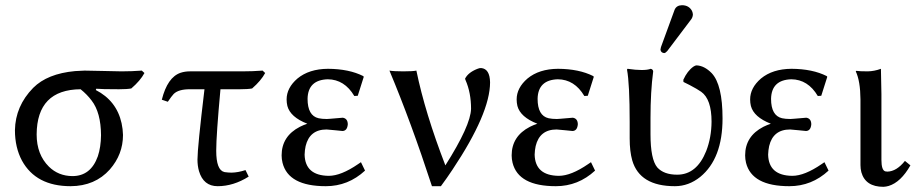

<svg xmlns="http://www.w3.org/2000/svg" viewBox="-20 -702 3507 734"><path d="M481.9 -363.8Q465.8 -360.8 435.1 -360.8Q366.2 -360.8 348.1 -362.8L346.2 -357.9Q425.8 -316.9 444.8 -231Q449.7 -208.5 450.2 -186Q450.2 -111.8 399.9 -54.2Q343.3 9.3 250 9.8Q117.7 9.8 64 -87.9Q37.1 -138.2 37.1 -204.1Q38.6 -296.4 106.9 -366.2Q161.1 -420.4 266.6 -430.2Q285.2 -431.6 303.2 -432.1Q326.7 -432.1 374 -430.7Q421.4 -429.2 444.8 -429.2Q483.9 -429.2 522 -432.1L532.2 -422.9Q516.6 -393.6 481.9 -363.8ZM256.8 -28.8Q327.1 -28.8 354 -104.5Q365.7 -139.6 366.2 -185.1Q365.7 -272 330.1 -317.9Q312.5 -341.3 288.1 -360.8Q121.1 -359.4 120.1 -188Q120.1 -111.3 167 -64.9Q203.1 -29.3 256.8 -28.8Z M822.8 -360.8Q806.6 -184.6 806.6 -126Q806.6 -51.8 837.4 -44.4Q839.4 -43.9 839.8 -43.9Q854 -42 865.2 -42Q890.6 -42.5 918.5 -51.8L930.7 -26.9Q872.6 9.8 812 9.8Q757.8 9.8 740.7 -47.9Q734.9 -68.4 734.9 -91.8Q734.9 -137.7 761.7 -360.8H705.6Q662.1 -360.8 644 -342.8Q635.3 -333.5 621.6 -313L598.6 -320.8Q620.1 -406.7 670.4 -423.8Q687 -429.2 705.6 -429.2H906.2Q945.3 -429.2 983.9 -432.1L993.7 -422.9Q978 -393.6 943.8 -363.8Q927.7 -360.8 897 -360.8Z M1232.9 -398.9Q1157.2 -396.5 1155.8 -324.2Q1155.8 -259.8 1197.8 -250Q1210.4 -247.1 1229.5 -247.1Q1230 -247.1 1243.2 -248Q1286.6 -252 1290.5 -252Q1309.1 -249 1309.6 -227.1Q1307.6 -202.1 1289.6 -201.2Q1285.6 -201.2 1260.7 -204.1Q1233.9 -207 1228.5 -207Q1163.6 -207 1148.4 -143.6Q1145 -127.9 1144.5 -110.8Q1146.5 -30.8 1236.8 -29.8Q1283.7 -29.8 1349.1 -74.7Q1354 -78.1 1359.9 -82L1375.5 -49.8Q1311 9.8 1225.6 9.8Q1082.5 9.8 1060.1 -79.6Q1056.6 -93.8 1056.6 -107.9Q1056.6 -181.2 1126.5 -217.3Q1140.1 -224.1 1154.8 -229Q1089.8 -254.4 1078.6 -296.9Q1075.7 -309.1 1075.7 -321.8Q1075.7 -366.2 1117.2 -401.9Q1161.6 -438.5 1233.9 -439Q1314.5 -438.5 1368.7 -411.1L1370.6 -408.2L1347.7 -335.9L1334.5 -335Q1296.9 -398.4 1232.9 -398.9Z M1682.6 -69.8Q1779.3 -222.2 1780.8 -286.1Q1780.8 -347.7 1759.8 -395.5Q1757.8 -399.4 1757.8 -400.9Q1769 -424.3 1804.2 -438.5Q1813.5 -442.4 1819.3 -441.9Q1852.5 -439 1853.5 -387.2Q1853.5 -269 1710 -53.7Q1689 -22 1665.5 9.8H1631.3Q1551.3 -235.4 1468.8 -432.1Q1485.8 -429.2 1521.5 -429.2Q1558.6 -429.2 1571.8 -432.1Q1605 -270.5 1682.6 -69.8Z M2112.3 -398.9Q2036.6 -396.5 2035.2 -324.2Q2035.2 -259.8 2077.1 -250Q2089.8 -247.1 2108.9 -247.1Q2109.4 -247.1 2122.6 -248Q2166 -252 2169.9 -252Q2188.5 -249 2189 -227.1Q2187 -202.1 2168.9 -201.2Q2165 -201.2 2140.1 -204.1Q2113.3 -207 2107.9 -207Q2043 -207 2027.8 -143.6Q2024.4 -127.9 2023.9 -110.8Q2025.9 -30.8 2116.2 -29.8Q2163.1 -29.8 2228.5 -74.7Q2233.4 -78.1 2239.3 -82L2254.9 -49.8Q2190.4 9.8 2105 9.8Q1961.9 9.8 1939.5 -79.6Q1936 -93.8 1936 -107.9Q1936 -181.2 2005.9 -217.3Q2019.5 -224.1 2034.2 -229Q1969.2 -254.4 1958 -296.9Q1955.1 -309.1 1955.1 -321.8Q1955.1 -366.2 1996.6 -401.9Q2041 -438.5 2113.3 -439Q2193.8 -438.5 2248 -411.1L2250 -408.2L2227.1 -335.9L2213.9 -335Q2176.3 -398.4 2112.3 -398.9Z M2586.9 -682.1Q2613.8 -682.1 2625.5 -660.2Q2628.4 -653.3 2628.9 -647Q2628.4 -636.7 2623 -628.9L2530.8 -506.8Q2524.4 -499.5 2519 -499Q2506.3 -500.5 2504.9 -512.2Q2505.4 -516.6 2506.8 -522L2559.1 -665Q2566.4 -681.6 2586.9 -682.1ZM2466.8 -251V-189Q2466.8 -92.8 2492.7 -62Q2517.6 -34.2 2568.8 -34.2Q2643.6 -34.2 2679.7 -124.5Q2699.7 -175.8 2700.2 -236.8Q2700.2 -322.8 2660.6 -351.1Q2654.8 -355 2642.1 -362.8Q2615.7 -377.9 2592.8 -388.7Q2592.8 -388.7 2592.3 -397Q2607.9 -431.2 2630.9 -447.3Q2637.7 -451.7 2642.1 -452.1Q2672.4 -451.2 2700.7 -422.4Q2742.2 -378.4 2742.2 -249Q2742.2 -95.7 2657.2 -25.9Q2612.8 9.8 2560.1 9.8Q2425.8 9.8 2397 -88.9Q2387.2 -123.5 2387.2 -172.9V-234.9Q2387.2 -381.8 2377 -436L2378.9 -439Q2442.9 -429.7 2467.8 -439Q2476.1 -437 2477.1 -429.2Q2466.8 -351.6 2466.8 -251Z M3004.9 -398.9Q2929.2 -396.5 2927.7 -324.2Q2927.7 -259.8 2969.7 -250Q2982.4 -247.1 3001.5 -247.1Q3002 -247.1 3015.1 -248Q3058.6 -252 3062.5 -252Q3081.1 -249 3081.5 -227.1Q3079.6 -202.1 3061.5 -201.2Q3057.6 -201.2 3032.7 -204.1Q3005.9 -207 3000.5 -207Q2935.5 -207 2920.4 -143.6Q2917 -127.9 2916.5 -110.8Q2918.5 -30.8 3008.8 -29.8Q3055.7 -29.8 3121.1 -74.7Q3126 -78.1 3131.8 -82L3147.5 -49.8Q3083 9.8 2997.6 9.8Q2854.5 9.8 2832 -79.6Q2828.6 -93.8 2828.6 -107.9Q2828.6 -181.2 2898.4 -217.3Q2912.1 -224.1 2926.8 -229Q2861.8 -254.4 2850.6 -296.9Q2847.7 -309.1 2847.7 -321.8Q2847.7 -366.2 2889.2 -401.9Q2933.6 -438.5 3005.9 -439Q3086.4 -438.5 3140.6 -411.1L3142.6 -408.2L3119.6 -335.9L3106.4 -335Q3068.8 -398.4 3004.9 -398.9Z M3269.5 -321.8Q3269 -392.1 3251.5 -429.2L3253.4 -431.2Q3265.6 -429.2 3297.4 -429.2Q3322.8 -429.7 3347.7 -439Q3347.7 -438 3349.6 -342.8V-90.8Q3349.6 -51.3 3364.3 -46.9Q3368.7 -45.9 3372.6 -45.9Q3407.7 -46.9 3439.5 -86.9L3460.4 -69.8Q3423.8 -5.4 3377.4 8.8Q3367.2 11.7 3357.4 12.2Q3288.6 12.2 3272.9 -43.5Q3269.5 -56.6 3269.5 -70.8Z"/></svg>

Font: Linux Biolinum Capitals O
Style: Small Caps
Weight: 400
Designer: Philipp H. Poll
Foundry: Philipp H. Poll
Version: Version 1.0.4